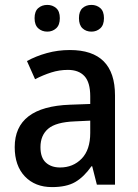

<svg xmlns="http://www.w3.org/2000/svg" viewBox="-20 -753 562 783"><path d="M265 -549Q449 -549 449 -364V0H375L356 -75H353Q322 -31 286.5 -10.5Q251 10 192 10Q123 10 81.5 -33.5Q40 -77 40 -153Q40 -318 266 -326L348 -329V-360Q348 -417 324.5 -442.5Q301 -468 257 -468Q222 -468 189 -457.5Q156 -447 123 -430L90 -504Q126 -524 171 -536.5Q216 -549 265 -549ZM285 -258Q208 -255 176.5 -228Q145 -201 145 -153Q145 -110 167 -90Q189 -70 225 -70Q278 -70 313 -106Q348 -142 348 -211V-261ZM121 -679Q121 -707 136 -720Q151 -733 173 -733Q194 -733 209 -720Q224 -707 224 -679Q224 -651 209 -637.5Q194 -624 173 -624Q151 -624 136 -637.5Q121 -651 121 -679ZM302 -679Q302 -707 316.5 -720Q331 -733 353 -733Q374 -733 389 -720Q404 -707 404 -679Q404 -651 389 -637.5Q374 -624 353 -624Q331 -624 316.5 -637.5Q302 -651 302 -679Z"/></svg>

Font: Noto Sans Malayalam SemiCondensed Medium
Style: Regular
Weight: 500
Width: 4
Designer: Jelle Bosma - Monotype Design Team
Foundry: Monotype Imaging Inc.
Version: Version 2.104; ttfautohint (v1.8.4.7-5d5b)